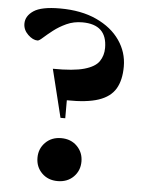

<svg xmlns="http://www.w3.org/2000/svg" viewBox="-53 -770 614 824"><g transform="rotate(5 254.0 -358.5)"><path d="M172 -728Q264 -728 330 -697.5Q396 -667 431.2 -616Q466.5 -565 466.5 -503.5Q466.5 -444.5 444.5 -407.5Q422.5 -370.5 372 -353.5Q321.5 -336.5 235.5 -338V-260.5H215L164 -467.5Q253 -466.5 299.2 -479.8Q345.5 -493 362.5 -518Q379.5 -543 379.5 -576Q379.5 -677 273 -677Q236 -677 205 -662.8Q174 -648.5 150 -629.8Q126 -611 110.2 -596.8Q94.5 -582.5 88 -582.5Q67.5 -582.5 46.5 -602.8Q25.5 -623 25.5 -650Q25.5 -683 59 -705.5Q92.5 -728 172 -728ZM226 -174Q268 -174 294.5 -147.2Q321 -120.5 321 -81.5Q321 -42 294.5 -15.5Q268 11 226 11Q184.5 11 158 -15.5Q131.5 -42 131.5 -81.5Q131.5 -120.5 158 -147.2Q184.5 -174 226 -174Z"/></g></svg>

Font: Newsreader 72pt
Style: Bold
Weight: 700
Designer: Hugues Gentile
Foundry: Production Type
Version: Version 1.003; ttfautohint (v1.8.3)